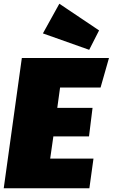

<svg xmlns="http://www.w3.org/2000/svg" viewBox="-27 -1009 604 1029"><path d="M291 -989 504 -846 451 -742 203 -830ZM557 -698 512 -540H295L280 -431H469L450 -278H259L242 -159H474L452 0H-7L90 -698Z"/></svg>

Font: Fira Sans Ultra
Style: Italic
Weight: 950
Italic angle: -8°
Designer: Carrois Corporate & Edenspiekermann AG
Foundry: Carrois Corporate GbR & Edenspiekermann AG
Version: Version 4.203;PS 004.203;hotconv 1.0.88;makeotf.lib2.5.64775